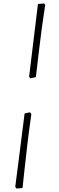

<svg xmlns="http://www.w3.org/2000/svg" viewBox="-20 -821 338 1108"><path d="M155 -369 148 -378Q164 -509 177 -618Q190 -727 199 -798L234 -801L241 -794Q230 -723 221.5 -660Q213 -597 205 -529Q197 -461 187 -376ZM75 267 68 257Q78 184 91 78Q104 -28 122 -166L153 -173L161 -163Q146 -58 137.5 16Q129 90 122.5 148.5Q116 207 110 264Z"/></svg>

Font: Labrada Lght
Style: Italic
Weight: 300
Italic angle: -7°
Designer: Mercedes Jáuregui
Foundry: Omnibus-Type Team
Version: Version 1.000; ttfautohint (v1.8.4.7-5d5b)